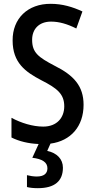

<svg xmlns="http://www.w3.org/2000/svg" viewBox="-20 -744 496 1004"><path d="M309 133C309 88 278 56 227 45L244 7C350 -7 417 -83 417 -196C417 -294 366 -350 266 -400C180 -445 148 -469 148 -536C148 -592 184 -631 247 -631C289 -631 331 -619 379 -595L411 -684C360 -708 305 -724 246 -724C125 -725 45 -647 46 -532C46 -416 113 -368 195 -325C280 -282 316 -252 316 -188C316 -129 278 -82 206 -82C151 -82 90 -101 40 -128V-25C80 -5 129 7 182 9L149 81C200 87 228 104 228 136C228 164 209 179 172 179C156 179 136 176 121 172V234C136 238 155 240 178 240C267 240 309 202 309 133Z"/></svg>

Font: Noto Sans Gurmukhi UI Condensed Medium
Style: Regular
Weight: 500
Width: 3
Designer: Jelle Bosma - Monotype Design Team
Foundry: Monotype Imaging Inc.
Version: Version 2.004